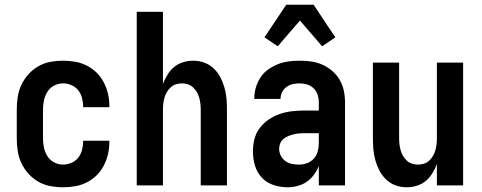

<svg xmlns="http://www.w3.org/2000/svg" viewBox="-20 -785 2040 813"><path d="M247 8Q220 8 193 3Q166 -2 142.5 -15.5Q119 -29 100.5 -49.5Q82 -70 70.5 -94.5Q59 -119 55 -146Q51 -173 51 -200V-320Q51 -347 55 -374Q59 -401 70.5 -425.5Q82 -450 100.5 -470.5Q119 -491 142.5 -504.5Q166 -518 193 -523Q220 -528 247 -528Q273 -528 298.5 -523.5Q324 -519 347 -507.5Q370 -496 388.5 -478Q407 -460 419 -437Q431 -414 437 -389Q443 -364 443 -338V-331H332V-334Q332 -353 327 -371Q322 -389 311 -403Q300 -417 282.5 -424.5Q265 -432 247 -432Q227 -432 209 -422.5Q191 -413 180.5 -396Q170 -379 166 -359.5Q162 -340 162 -320V-200Q162 -180 166 -160.5Q170 -141 180.5 -124Q191 -107 209 -97.5Q227 -88 247 -88Q265 -88 282.5 -95.5Q300 -103 311 -117Q322 -131 327 -149Q332 -167 332 -186V-189H443V-182Q443 -156 437 -131Q431 -106 419 -83Q407 -60 388.5 -42Q370 -24 347 -12.5Q324 -1 298.5 3.5Q273 8 247 8Z M559 0V-735H670V-430Q678 -450 689.5 -469Q701 -488 717.5 -501.5Q734 -515 755 -521.5Q776 -528 798 -528Q822 -528 844.5 -520Q867 -512 884.5 -495.5Q902 -479 913 -458Q924 -437 930.5 -414Q937 -391 939 -367.5Q941 -344 941 -320V0H830V-320Q830 -333 828.5 -346Q827 -359 823.5 -371.5Q820 -384 813.5 -395Q807 -406 797.5 -415Q788 -424 775.5 -428Q763 -432 750 -432Q737 -432 724.5 -428Q712 -424 702.5 -415Q693 -406 686.5 -395Q680 -384 676.5 -371.5Q673 -359 671.5 -346Q670 -333 670 -320V0Z M1198 8Q1168 8 1138.5 -1.5Q1109 -11 1088.5 -33Q1068 -55 1059.5 -84.5Q1051 -114 1051 -144Q1051 -171 1057.5 -196.5Q1064 -222 1080 -243Q1096 -264 1118 -279Q1140 -294 1165 -302.5Q1190 -311 1216.5 -314Q1243 -317 1269 -317H1330V-351Q1330 -368 1325 -383.5Q1320 -399 1308.5 -410.5Q1297 -422 1281 -427Q1265 -432 1249 -432Q1234 -432 1220 -429Q1206 -426 1194 -417.5Q1182 -409 1175 -395.5Q1168 -382 1168 -368V-366H1057V-371Q1057 -394 1064 -416.5Q1071 -439 1084 -458.5Q1097 -478 1116.5 -491.5Q1136 -505 1157.5 -513.5Q1179 -522 1202.5 -525Q1226 -528 1249 -528Q1274 -528 1298.5 -524.5Q1323 -521 1345.5 -511Q1368 -501 1387 -484.5Q1406 -468 1418.5 -446.5Q1431 -425 1436 -400.5Q1441 -376 1441 -351V0H1330V-82Q1322 -62 1309 -44.5Q1296 -27 1278.5 -15Q1261 -3 1240 2.5Q1219 8 1198 8ZM1246 -88Q1263 -88 1280 -94Q1297 -100 1309 -113.5Q1321 -127 1325.5 -144.5Q1330 -162 1330 -180V-221H1269Q1257 -221 1245.5 -220Q1234 -219 1222.5 -216Q1211 -213 1200 -208.5Q1189 -204 1180 -196.5Q1171 -189 1166.5 -178Q1162 -167 1162 -155Q1162 -140 1169 -126Q1176 -112 1188.5 -103Q1201 -94 1216 -91Q1231 -88 1246 -88ZM1156 -589 1100 -627 1192 -765H1308L1369 -673L1400 -627L1344 -589L1250 -698Z M1702 8Q1678 8 1655.5 0Q1633 -8 1615.5 -24.5Q1598 -41 1587 -62Q1576 -83 1569.5 -106Q1563 -129 1561 -152.5Q1559 -176 1559 -200V-520H1670V-200Q1670 -187 1671.5 -174Q1673 -161 1676.5 -148.5Q1680 -136 1686.5 -125Q1693 -114 1702.5 -105Q1712 -96 1724.5 -92Q1737 -88 1750 -88Q1763 -88 1775.5 -92Q1788 -96 1797.5 -105Q1807 -114 1813.5 -125Q1820 -136 1823.5 -148.5Q1827 -161 1828.5 -174Q1830 -187 1830 -200V-520H1941V0H1830V-90Q1822 -70 1810.5 -51Q1799 -32 1782.5 -18.5Q1766 -5 1745 1.5Q1724 8 1702 8Z"/></svg>

Font: Iosevka Term Curly
Style: Bold
Weight: 700
Designer: Belleve Invis
Foundry: Belleve Invis
Version: Version 32.3.0